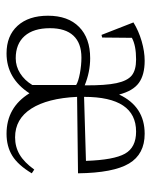

<svg xmlns="http://www.w3.org/2000/svg" viewBox="44 -498 473 602"><g transform="rotate(90 281.0 -196.5)"><path d="M67.9 -116.2Q67.9 -64.5 92.5 -36.6Q117.2 -8.8 162.1 -8.8Q187.5 -8.8 209.5 -22.7Q231.4 -36.6 246.1 -61V-198.2Q235.4 -205.1 209.5 -210Q183.6 -214.8 160.2 -214.8Q114.7 -214.8 91.3 -189.7Q67.9 -164.6 67.9 -116.2ZM28.8 -109.9Q28.8 -172.9 64 -207.5Q99.1 -242.2 162.1 -242.2Q205.1 -242.2 247.1 -225.1Q247.6 -290.5 240.2 -324.7Q232.9 -358.9 216.1 -372.6Q199.2 -386.2 166 -386.2Q122.1 -386.2 98.1 -373L97.2 -279.8L88.9 -277.8L49.8 -377.9Q75.7 -394 108.4 -403.6Q141.1 -413.1 169.9 -413.1Q214.4 -413.1 239.5 -394.8Q264.6 -376.5 275.9 -333Q313.5 -413.1 398.9 -413.1Q462.9 -413.1 492.2 -364Q521.5 -314.9 522.9 -204.1L283.2 -201.2Q287.6 -108.4 320.1 -57.6Q352.5 -6.8 410.2 -6.8Q439.9 -6.8 464.1 -21Q488.3 -35.2 511.2 -66.9L522.9 -59.1Q497.1 -16.1 467.8 2Q438.5 20 398.9 20Q316.4 20 272 -51.8Q225.1 20 147 20Q91.8 20 60.3 -14.6Q28.8 -49.3 28.8 -109.9ZM283.2 -223.1 483.9 -229Q481 -316.4 461.4 -351.3Q441.9 -386.2 392.1 -386.2Q283.2 -386.2 283.2 -223.1Z"/></g></svg>

Font: Halibut Cnd Thin
Style: Regular
Weight: 250
Width: 3
Designer: Matteo Maggi
Foundry: Collletttivo
Version: Version 3.080 | FøM Fix